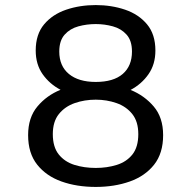

<svg xmlns="http://www.w3.org/2000/svg" viewBox="-20 -727 750 758"><path d="M358 11Q283 11 222.8 -10.5Q162.5 -32 126.8 -77Q91 -122 91 -193.5Q91 -263 127.8 -306.8Q164.5 -350.5 219 -372.5Q175.5 -395.5 148.2 -434.2Q121 -473 121 -527.5Q121 -591.5 154.2 -631Q187.5 -670.5 241.5 -688.8Q295.5 -707 358 -707Q420 -707 473.8 -688.8Q527.5 -670.5 560.5 -631Q593.5 -591.5 593.5 -527.5Q593.5 -473 566.2 -434Q539 -395 495.5 -372Q550 -350 587 -306.5Q624 -263 624 -193.5Q624 -122 588.5 -77Q553 -32 492.5 -10.5Q432 11 358 11ZM358 -403.5Q428 -403.5 464.5 -435Q501 -466.5 501 -523.5Q501 -566.5 479.8 -590.2Q458.5 -614 425.5 -623Q392.5 -632 358 -632Q322.5 -632 289.5 -623Q256.5 -614 235.2 -590.2Q214 -566.5 214 -523.5Q214 -466.5 252 -435Q290 -403.5 358 -403.5ZM358 -64Q402.5 -64 441 -76Q479.5 -88 502.8 -117.2Q526 -146.5 526 -197.5Q526 -247 502.2 -276.8Q478.5 -306.5 440 -320Q401.5 -333.5 358 -333.5Q313.5 -333.5 275 -320Q236.5 -306.5 212.5 -276.8Q188.5 -247 188.5 -197.5Q188.5 -146.5 212 -117.2Q235.5 -88 274 -76Q312.5 -64 358 -64Z"/></svg>

Font: League Mono
Style: Regular
Weight: 400
Width: 6
Designer: Tyler Finck
Foundry: The League of Moveable Type / Tyler Finck
Version: Version 2.300;RELEASE